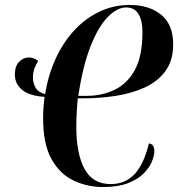

<svg xmlns="http://www.w3.org/2000/svg" viewBox="-20 -748 719 775"><path d="M504 -728Q582 -728 630.5 -688.5Q679 -649 679 -569Q679 -504 648 -461.5Q617 -419 564.5 -395Q512 -371 447 -361Q382 -351 314 -351H294Q291 -321 289.5 -291.5Q288 -262 288 -236Q288 -128 321 -66.5Q354 -5 427 -5Q486 -5 523.5 -45.5Q561 -86 581 -169Q603 -167 603 -137Q603 -120 593 -95.5Q583 -71 559.5 -47.5Q536 -24 496 -8.5Q456 7 396 7Q333 7 277.5 -19Q222 -45 188 -105.5Q154 -166 154 -271Q154 -314 160 -357Q98 -361 69 -385.5Q40 -410 40 -447Q40 -481 57 -498.5Q74 -516 97 -516Q117 -516 134 -502Q124 -486 118.5 -470Q113 -454 113 -435Q113 -412 124 -393.5Q135 -375 162 -368Q174 -443 203.5 -508.5Q233 -574 277.5 -623Q322 -672 379.5 -700Q437 -728 504 -728ZM489 -718Q454 -718 416.5 -681Q379 -644 347 -565Q315 -486 296 -361H329Q391 -361 442.5 -385.5Q494 -410 524.5 -466Q555 -522 555 -618Q555 -666 538.5 -692Q522 -718 489 -718Z"/></svg>

Font: Noto Serif Display ExtraCondensed
Style: Bold Italic
Weight: 700
Width: 2
Italic angle: -12°
Designer: Monotype Design Team
Foundry: Monotype Imaging Inc.
Version: Version 2.009